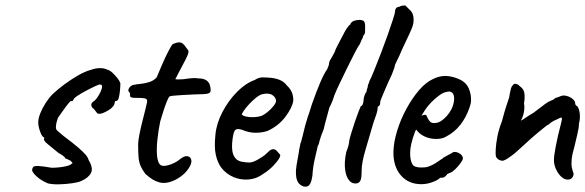

<svg xmlns="http://www.w3.org/2000/svg" viewBox="-20 -676 2174 713"><path d="M158 5Q134 -5 117.5 -19.5Q101 -34 99 -44Q100 -52 103.5 -56Q107 -60 122.5 -59.5Q138 -59 172 -53Q184 -53 199.5 -54.5Q215 -56 228.5 -59.5Q242 -63 246 -68Q251 -69 248 -72.5Q245 -76 241 -80Q237 -81 232 -84Q227 -87 223 -87Q222 -92 213.5 -98Q205 -104 196 -109Q174 -127 157 -141Q140 -155 144 -161Q144 -165 144 -165.5Q144 -166 144 -166Q137 -166 129.5 -186Q122 -206 122 -222Q122 -236 129.5 -255Q137 -274 149.5 -293.5Q162 -313 175 -326Q194 -344 219 -362.5Q244 -381 270 -396Q296 -411 319 -417Q335 -423 351.5 -423Q368 -423 379 -417Q388 -415 397.5 -406Q407 -397 415.5 -386.5Q424 -376 427 -367Q427 -355 425.5 -339.5Q424 -324 421 -312.5Q418 -301 411 -301Q411 -301 408.5 -300.5Q406 -300 406 -295Q406 -285 391 -272Q372 -259 357 -254.5Q342 -250 337 -261Q333 -265 331 -268.5Q329 -272 325 -274Q325 -274 322 -277.5Q319 -281 319 -287Q319 -291 322 -294.5Q325 -298 325 -298Q333 -302 341 -313.5Q349 -325 354 -336.5Q359 -348 359 -353Q359 -359 357.5 -360.5Q356 -362 348 -362Q337 -358 318 -348.5Q299 -339 281.5 -329Q264 -319 255 -310Q251 -303 250 -301.5Q249 -300 245 -300Q245 -304 239 -297.5Q233 -291 224 -279Q215 -267 207 -255.5Q199 -244 195 -238Q194 -234 191 -225Q188 -216 188 -208Q186 -197 192.5 -191Q199 -185 216 -171Q251 -145 270 -128.5Q289 -112 298 -101.5Q307 -91 309 -82Q327 -52 318 -34Q309 -16 282 -4Q272 1 248 4.5Q224 8 199 8.5Q174 9 158 5Z M571 1Q557 -3 546 -10Q535 -17 520 -30Q508 -46 502 -60Q496 -74 494.5 -92.5Q493 -111 493 -140Q493 -152 497.5 -175.5Q502 -199 508.5 -224.5Q515 -250 520 -270Q525 -290 526 -296Q529 -309 516 -311Q503 -313 487.5 -312.5Q472 -312 467 -315Q463 -316 463 -321Q463 -326 463 -326Q463 -330 461.5 -331.5Q460 -333 457 -338Q455 -342 460.5 -350.5Q466 -359 477 -361Q486 -363 502 -364.5Q518 -366 535 -371.5Q552 -377 562 -389Q571 -411 582.5 -437.5Q594 -464 605 -485Q616 -506 620 -511Q637 -520 648.5 -518.5Q660 -517 670 -501Q675 -494 678 -490.5Q681 -487 679.5 -479.5Q678 -472 669.5 -455.5Q661 -439 644 -407Q639 -397 635 -389.5Q631 -382 631 -382Q635 -381 643 -381Q651 -381 663 -382Q674 -384 690 -385.5Q706 -387 716 -385Q739 -385 750 -375Q761 -365 762 -345Q764 -334 756 -330Q748 -326 721 -326Q712 -326 694 -325Q676 -324 656 -323Q636 -322 622.5 -320.5Q609 -319 609 -317Q606 -315 599.5 -299Q593 -283 586.5 -262.5Q580 -242 575 -225Q568 -191 564.5 -157.5Q561 -124 563 -99.5Q565 -75 574 -65Q583 -56 606.5 -63Q630 -70 646 -83Q664 -98 676 -96Q688 -94 690.5 -81.5Q693 -69 680 -50Q668 -32 648.5 -18.5Q629 -5 608.5 0.5Q588 6 571 1Z M957 -30Q933 -12 903.5 -9.5Q874 -7 847 -18.5Q820 -30 802 -53Q788 -72 781.5 -100.5Q775 -129 780 -176Q784 -218 806 -260Q828 -302 860 -334.5Q892 -367 926 -379Q940 -388 952 -388.5Q964 -389 987 -387Q1010 -384 1023.5 -377Q1037 -370 1044 -360Q1060 -345 1065 -330Q1070 -315 1069 -301Q1065 -276 1040 -242.5Q1015 -209 974 -190Q954 -183 929 -183Q904 -183 879 -194Q858 -201 851.5 -190.5Q845 -180 842 -144Q840 -112 849 -96Q858 -80 875 -76Q896 -72 907 -72.5Q918 -73 935 -82Q948 -90 953 -93Q958 -96 962.5 -99.5Q967 -103 975 -111Q981 -117 985.5 -119.5Q990 -122 995 -122Q1002 -122 1008 -115.5Q1014 -109 1018 -104Q1024 -101 1017 -88.5Q1010 -76 994 -59.5Q978 -43 957 -30ZM952 -246Q961 -250 973.5 -260Q986 -270 995.5 -282Q1005 -294 1005 -301Q1005 -314 991.5 -323Q978 -332 953 -326Q943 -323 930 -312.5Q917 -302 905 -289Q893 -276 885.5 -265Q878 -254 878 -251Q881 -246 894.5 -243Q908 -240 924.5 -241Q941 -242 952 -246Z M1106 16Q1093 11 1086.5 0.5Q1080 -10 1079 -30Q1078 -42 1081.5 -64Q1085 -86 1090 -112Q1090 -114 1090.5 -116.5Q1091 -119 1091 -120Q1092 -124 1093.5 -132Q1095 -140 1096 -145Q1097 -150 1097 -145L1104 -172Q1108 -190 1113 -208.5Q1118 -227 1122.5 -240.5Q1127 -254 1128 -256Q1128 -256 1131.5 -267.5Q1135 -279 1139 -291Q1156 -339 1170 -371.5Q1184 -404 1195 -419Q1196 -422 1198 -426.5Q1200 -431 1201 -434Q1202 -443 1203.5 -447.5Q1205 -452 1208 -456Q1210 -460 1214 -466.5Q1218 -473 1223 -483L1227 -494Q1233 -507 1242 -523.5Q1251 -540 1255 -548Q1259 -557 1267 -569.5Q1275 -582 1282 -586L1281 -587Q1286 -596 1295.5 -599Q1305 -602 1314 -602Q1328 -602 1332 -596.5Q1336 -591 1336 -577Q1336 -562 1335.5 -555.5Q1335 -549 1327 -541H1328Q1330 -543 1327 -536Q1324 -529 1322 -526Q1320 -521 1317.5 -515Q1315 -509 1312 -506Q1309 -502 1297 -479Q1285 -456 1270 -425.5Q1255 -395 1241.5 -366.5Q1228 -338 1222 -323L1217 -308Q1215 -304 1215 -302Q1212 -295 1209 -288Q1206 -281 1203 -276L1187 -217L1182 -196L1173 -173L1167 -154Q1165 -148 1164 -142.5Q1163 -137 1160 -134Q1160 -133 1159.5 -131.5Q1159 -130 1159 -129Q1155 -113 1148.5 -84Q1142 -55 1140 -22Q1140 -21 1139.5 -20Q1139 -19 1139 -18Q1136 3 1128 11.5Q1120 20 1106 16Z M1309 4Q1290 9 1277.5 -5Q1265 -19 1261.5 -47Q1258 -75 1266 -112Q1271 -124 1274 -135.5Q1277 -147 1277 -154Q1279 -164 1285 -183.5Q1291 -203 1298 -224Q1305 -245 1311.5 -261.5Q1318 -278 1320 -282Q1324 -282 1327 -289Q1330 -296 1330 -303Q1330 -311 1333.5 -321Q1337 -331 1341 -335Q1341 -340 1343.5 -346.5Q1346 -353 1346 -357Q1346 -361 1348.5 -365Q1351 -369 1351 -373Q1358 -386 1369.5 -414.5Q1381 -443 1394.5 -478Q1408 -513 1420 -547Q1432 -581 1439.5 -604.5Q1447 -628 1447 -633Q1447 -641 1451.5 -646Q1456 -651 1464 -651Q1467 -654 1474 -655Q1481 -656 1485 -656Q1485 -656 1489 -652Q1493 -648 1501 -640Q1509 -633 1512.5 -624Q1516 -615 1516 -603Q1516 -590 1512.5 -579.5Q1509 -569 1500 -549.5Q1491 -530 1472 -490Q1464 -470 1455 -452.5Q1446 -435 1446 -431Q1446 -427 1442.5 -419Q1439 -411 1435 -399Q1431 -391 1424 -375.5Q1417 -360 1409.5 -342.5Q1402 -325 1397 -312.5Q1392 -300 1392 -298Q1392 -294 1391.5 -290Q1391 -286 1387 -282Q1383 -282 1382.5 -276.5Q1382 -271 1382 -271Q1382 -261 1366 -218Q1350 -163 1336.5 -117Q1323 -71 1323 -43Q1323 -19 1320 -9.5Q1317 0 1309 4Z M1545 8Q1497 8 1468.5 -25Q1440 -58 1441 -113Q1442 -149 1455 -191Q1468 -233 1489.5 -272.5Q1511 -312 1536.5 -341.5Q1562 -371 1589 -383Q1599 -388 1610.5 -391Q1622 -394 1634 -394Q1645 -394 1658 -391Q1671 -388 1680 -384Q1699 -377 1711 -363.5Q1723 -350 1728 -323Q1730 -307 1729 -298Q1728 -289 1723 -275Q1711 -240 1689.5 -212.5Q1668 -185 1637 -169Q1629 -164 1619.5 -162Q1610 -160 1600 -160Q1580 -160 1562 -167Q1544 -174 1532 -187L1525 -195L1521 -186Q1512 -162 1507.5 -142.5Q1503 -123 1503 -108Q1503 -96 1505 -84.5Q1507 -73 1512 -65Q1516 -59 1524.5 -56.5Q1533 -54 1544 -54Q1550 -54 1557 -54.5Q1564 -55 1570 -57Q1587 -63 1598 -70.5Q1609 -78 1621 -86L1625 -88L1624 -89Q1637 -96 1645.5 -101Q1654 -106 1655 -106Q1659 -108 1663 -111Q1673 -114 1686 -106.5Q1699 -99 1699 -87Q1698 -81 1690 -70Q1682 -59 1671.5 -48.5Q1661 -38 1653 -35Q1651 -34 1646 -32Q1641 -30 1639 -28H1640Q1631 -16 1622 -16H1614Q1610 -9 1588 -0.5Q1566 8 1545 8ZM1592 -219Q1607 -219 1618.5 -227Q1630 -235 1639 -245Q1660 -269 1665 -295Q1670 -321 1659 -332Q1654 -335 1650 -336Q1646 -337 1636 -334Q1627 -333 1611.5 -322Q1596 -311 1581.5 -296Q1567 -281 1558 -267L1545 -246Q1551 -249 1556.5 -249.5Q1562 -250 1563 -248Q1566 -242 1569.5 -235Q1573 -228 1578 -223.5Q1583 -219 1592 -219Z M2088 -9Q2076 -9 2064.5 -19.5Q2053 -30 2045 -47Q2037 -64 2037 -82Q2037 -97 2044 -133.5Q2051 -170 2062 -212Q2068 -234 2066.5 -238Q2065 -242 2049 -233Q2039 -229 2031.5 -224.5Q2024 -220 2018 -214Q2012 -212 2001 -202.5Q1990 -193 1977 -183Q1967 -175 1952.5 -162Q1938 -149 1924 -136Q1910 -123 1902 -116Q1897 -111 1887.5 -103.5Q1878 -96 1867.5 -89Q1857 -82 1848 -79Q1838 -79 1830 -84.5Q1822 -90 1821 -99Q1820 -105 1821 -123.5Q1822 -142 1827 -168.5Q1832 -195 1844 -226Q1846 -232 1849.5 -246Q1853 -260 1859 -278.5Q1865 -297 1871 -315Q1872 -321 1873.5 -330Q1875 -339 1877.5 -347.5Q1880 -356 1884 -359Q1888 -366 1896 -364.5Q1904 -363 1910 -356Q1924 -347 1927 -331.5Q1930 -316 1926 -292Q1928 -282 1927 -270.5Q1926 -259 1923 -249Q1920 -239 1917 -233.5Q1914 -228 1914 -228Q1918 -229 1930 -237.5Q1942 -246 1961 -257Q1980 -271 1992 -280.5Q2004 -290 2012 -295Q2020 -300 2023 -301Q2028 -303 2032.5 -305Q2037 -307 2040 -310Q2043 -313 2044.5 -313Q2046 -313 2046 -313Q2047 -313 2052 -315Q2057 -317 2062 -319Q2071 -323 2083.5 -320Q2096 -317 2106 -309Q2116 -301 2116 -292Q2116 -288 2118 -286Q2120 -284 2121 -283Q2128 -281 2132 -260.5Q2136 -240 2130 -217Q2130 -202 2124 -177.5Q2118 -153 2113 -131Q2105 -104 2103 -85Q2101 -66 2103.5 -54Q2106 -42 2109 -35Q2112 -28 2106.5 -18.5Q2101 -9 2088 -9Z"/></svg>

Font: Caveat Medium
Style: Regular
Weight: 500
Designer: Pablo Impallari
Foundry: Pablo Impallari
Version: Version 2.000